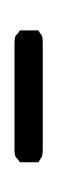

<svg xmlns="http://www.w3.org/2000/svg" viewBox="73 -84 79 265"><g transform="rotate(90 112.5 48.5)"><path d="M199 64Q197 68 187 68H39Q29 68 27 64Q22 61 22 60V35Q22 35 27 32Q28 29 39 29H187Q196 29 199 32Q204 35 204 35V60Q204 61 199 64Z"/></g></svg>

Font: Chathura
Style: Bold
Weight: 700
Designer: Appaji Ambarisha Darbha
Foundry: Aditya Fonts
Version: Version 1.002 2016